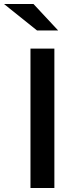

<svg xmlns="http://www.w3.org/2000/svg" viewBox="-74 -944 372 964"><path d="M79 0V-700H199V0ZM112 -791 -54 -924H94L218 -791Z"/></svg>

Font: Red Hat Text Medium
Style: Regular
Weight: 500
Designer: Pentagram, MCKL
Foundry: Pentagram, MCKL
Version: Version 1.023